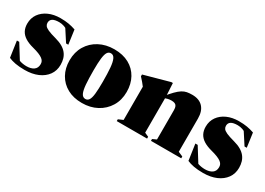

<svg xmlns="http://www.w3.org/2000/svg" viewBox="-12 -1049 2213 1604"><g transform="rotate(30 1094.5 -247.5)"><path d="M250 -510Q296 -510 329.2 -504.2Q362.5 -498.5 397.5 -486.5L416.5 -350H395L309.5 -482L357 -439.5Q331 -459 306.5 -467.2Q282 -475.5 258 -475.5Q215.5 -475.5 194.8 -462.5Q174 -449.5 174 -422.5Q174 -407 182.8 -394.5Q191.5 -382 217.8 -370Q244 -358 298 -343.5Q338.5 -332.5 366.5 -316.2Q394.5 -300 411.8 -278.5Q429 -257 437 -230.5Q445 -204 445 -172Q445 -115.5 414.8 -73.5Q384.5 -31.5 330.5 -8.2Q276.5 15 204.5 15Q152 15 113.8 7.8Q75.5 0.5 49.5 -11.5L27 -166H49.5L145 -12.5L102.5 -45Q118 -36.5 134.5 -30.8Q151 -25 168.5 -22.2Q186 -19.5 202.5 -19.5Q246 -19.5 272 -37.8Q298 -56 298 -94Q298 -109 292 -120.8Q286 -132.5 272.2 -142.8Q258.5 -153 234.5 -162.8Q210.5 -172.5 174 -182Q125.5 -194.5 93.8 -214.5Q62 -234.5 46.5 -263.5Q31 -292.5 31 -331.5Q31 -385.5 59.2 -425.5Q87.5 -465.5 137 -487.8Q186.5 -510 250 -510Z M765.5 -28.5Q787 -28.5 799.2 -47.2Q811.5 -66 816.2 -109.5Q821 -153 821 -225.5Q821 -305.5 816.5 -359Q812 -412.5 799.2 -439.5Q786.5 -466.5 761.5 -466.5Q740 -466.5 728 -447.5Q716 -428.5 711 -385.5Q706 -342.5 706 -269.5Q706 -189.5 710.2 -135.8Q714.5 -82 727.2 -55.2Q740 -28.5 765.5 -28.5ZM756.5 15Q675 15 615.5 -17.8Q556 -50.5 523.2 -108.8Q490.5 -167 490.5 -243.5Q490.5 -322.5 526.5 -382.5Q562.5 -442.5 625.8 -476.2Q689 -510 770.5 -510Q853 -510 912.5 -477.5Q972 -445 1004.2 -386.8Q1036.5 -328.5 1036.5 -251.5Q1036.5 -172.5 1000 -112.5Q963.5 -52.5 900.5 -18.8Q837.5 15 756.5 15Z M1340 -382.5V-35L1378.5 -17.5V0H1086V-17.5L1131 -37V-357.5Q1121.5 -370.5 1106 -389Q1090.5 -407.5 1074 -425V-442.5L1318 -510H1333ZM1416 -17.5 1454 -35V-318Q1454 -341 1447.8 -354Q1441.5 -367 1429 -372.2Q1416.5 -377.5 1397 -377.5Q1378.5 -377.5 1360.2 -373Q1342 -368.5 1318.5 -356.5L1314 -368.5Q1351.5 -415 1378.5 -442.5Q1405.5 -470 1427.8 -483.8Q1450 -497.5 1472.5 -501.8Q1495 -506 1523.5 -506Q1590.5 -506 1626.8 -467.5Q1663 -429 1663 -357.5V-37L1708 -17.5V0H1416Z M1971.5 -510Q2017.5 -510 2050.8 -504.2Q2084 -498.5 2119 -486.5L2138 -350H2116.5L2031 -482L2078.5 -439.5Q2052.5 -459 2028 -467.2Q2003.5 -475.5 1979.5 -475.5Q1937 -475.5 1916.2 -462.5Q1895.5 -449.5 1895.5 -422.5Q1895.5 -407 1904.2 -394.5Q1913 -382 1939.2 -370Q1965.5 -358 2019.5 -343.5Q2060 -332.5 2088 -316.2Q2116 -300 2133.2 -278.5Q2150.5 -257 2158.5 -230.5Q2166.5 -204 2166.5 -172Q2166.5 -115.5 2136.2 -73.5Q2106 -31.5 2052 -8.2Q1998 15 1926 15Q1873.5 15 1835.2 7.8Q1797 0.5 1771 -11.5L1748.5 -166H1771L1866.5 -12.5L1824 -45Q1839.5 -36.5 1856 -30.8Q1872.5 -25 1890 -22.2Q1907.5 -19.5 1924 -19.5Q1967.5 -19.5 1993.5 -37.8Q2019.5 -56 2019.5 -94Q2019.5 -109 2013.5 -120.8Q2007.5 -132.5 1993.8 -142.8Q1980 -153 1956 -162.8Q1932 -172.5 1895.5 -182Q1847 -194.5 1815.2 -214.5Q1783.5 -234.5 1768 -263.5Q1752.5 -292.5 1752.5 -331.5Q1752.5 -385.5 1780.8 -425.5Q1809 -465.5 1858.5 -487.8Q1908 -510 1971.5 -510Z"/></g></svg>

Font: Newsreader 60pt ExtraBold
Style: Regular
Weight: 800
Designer: Hugues Gentile
Foundry: Production Type
Version: Version 1.003